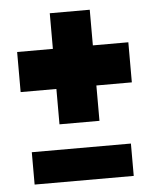

<svg xmlns="http://www.w3.org/2000/svg" viewBox="-47 -646 551 687"><g transform="rotate(-5 228.5 -303.0)"><path d="M157.2 -478V-606H300.8V-478H428.2V-334H300.8V-207H157.2V-334H28.8V-478ZM49.8 -116.2H405.8V0H49.8Z"/></g></svg>

Font: Fz Rammetto One
Style: Regular
Weight: 400
Designer: Vernon Adams
Foundry: Vernon Adams
Version: Vit hóa bi c Thuy @ FontZin.Com